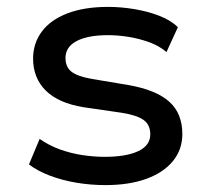

<svg xmlns="http://www.w3.org/2000/svg" viewBox="-20 -528 608 557"><path d="M286 9Q243 9 201.5 2Q160 -5 124.5 -18.5Q89 -32 64 -51L95 -125Q122 -106 154 -94.5Q186 -83 219.5 -78Q253 -73 283 -73Q346 -73 381 -89.5Q416 -106 416 -138Q416 -166 396.5 -180Q377 -194 332 -201L222 -217Q149 -229 112.5 -265.5Q76 -302 76 -358Q76 -402 101 -436Q126 -470 175 -489Q224 -508 294 -508Q331 -508 370 -501.5Q409 -495 442.5 -482Q476 -469 496 -449L463 -377Q442 -395 413 -405.5Q384 -416 353 -421Q322 -426 293 -426Q235 -426 202.5 -409Q170 -392 170 -360Q170 -333 188 -319.5Q206 -306 247 -299L354 -281Q433 -267 471 -233Q509 -199 509 -139Q509 -94 481.5 -60.5Q454 -27 404 -9Q354 9 286 9Z"/></svg>

Font: Nunito Sans 12pt ExtraLight 6pt Medium
Style: Regular
Weight: 500
Version: Version 3.101;gftools[0.9.27]